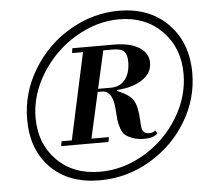

<svg xmlns="http://www.w3.org/2000/svg" viewBox="-53 -811 940 877"><g transform="rotate(-5 416.5 -372.0)"><path d="M370 10Q228 10 145.5 -73.5Q63 -157 63 -295Q63 -418 128.5 -525Q194 -632 300 -693Q406 -754 523 -754Q663 -754 748 -667.5Q833 -581 833 -442Q833 -323 770 -219Q707 -115 600 -52.5Q493 10 370 10ZM521 -715Q417 -715 319.5 -656.5Q222 -598 162 -501Q102 -404 102 -299Q102 -181 177 -105Q252 -29 375 -29Q482 -29 579 -87Q676 -145 734.5 -241Q793 -337 793 -441Q793 -561 717 -638Q641 -715 521 -715ZM297 -602H485Q562 -602 603.5 -575.5Q645 -549 645 -505Q645 -459 601.5 -429Q558 -399 483 -394V-390Q540 -367 557 -339Q574 -311 577 -247Q578 -221 580 -210.5Q582 -200 589.5 -192.5Q597 -185 613 -185Q631 -185 641 -195L650 -181Q632 -161 591 -161Q558 -161 535.5 -169.5Q513 -178 501 -188.5Q489 -199 482 -221Q475 -243 473.5 -257.5Q472 -272 470 -301Q466 -385 422 -393H395L348 -183H428L424 -161H207L211 -183H258L344 -580H294ZM478 -580H437L398 -407H457Q499 -407 522.5 -437Q546 -467 546 -519Q546 -551 532.5 -565.5Q519 -580 478 -580Z"/></g></svg>

Font: Libre Bodoni
Style: Italic
Weight: 400
Italic angle: -13°
Designer: Pablo Impallari, Rodrigo Fuenzalida
Foundry: Pablo Impallari, Rodrigo Fuenzalida
Version: Version 1.001